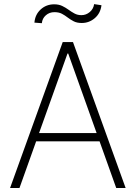

<svg xmlns="http://www.w3.org/2000/svg" viewBox="-20 -937 676 957"><path d="M77.1 0H30.2L292.6 -727.3H343.8L606.2 0H559.3L476.2 -232.6H160.2ZM174.7 -273.8H461.6L320 -670.1H316.4ZM188.6 -821.4 151.6 -824.2Q154.8 -864.3 182.7 -889.9Q210.6 -915.5 250 -915.5Q273.1 -915.5 290.1 -907.3Q307.2 -899.1 321.7 -888.5Q336.3 -877.8 351.4 -869.7Q366.5 -861.5 386 -861.5Q409.1 -861.5 427.4 -877Q445.7 -892.4 449.2 -916.5L485.8 -910.9Q480.8 -870.7 452.6 -846.6Q424.4 -822.4 387.4 -822.4Q364 -822.4 347.8 -830.6Q331.7 -838.8 317.8 -849.4Q304 -860.1 288.7 -868.3Q273.4 -876.4 251.4 -876.4Q226.2 -876.4 208.5 -860.8Q190.7 -845.2 188.6 -821.4Z"/></svg>

Font: Inter Extra Light BETA
Style: Regular
Weight: 200
Designer: Rasmus Andersson
Foundry: rsms
Version: Version 3.011;git-f93a4a705